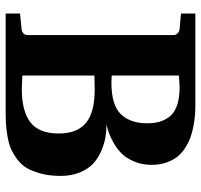

<svg xmlns="http://www.w3.org/2000/svg" viewBox="-36 -675 711 679"><g transform="rotate(90 319.5 -335.5)"><path d="M602.1 -194.8Q602.1 -155.8 594 -125.2Q585.9 -94.7 574 -74.5Q562 -54.2 542 -39.8Q522 -25.4 503.9 -17.8Q485.8 -10.3 459.7 -6.1Q433.6 -2 415.3 -1Q397 0 371.1 0H27.8V-50.8L82 -56.2Q91.8 -57.1 97.9 -62.7Q104 -68.4 104 -78.1V-592.8Q104 -602.5 97.7 -608.4Q91.3 -614.3 82 -615.2L27.8 -620.1V-670.9H350.1Q368.2 -670.9 384.8 -669.7Q401.4 -668.5 423.6 -664.6Q445.8 -660.6 464.4 -654.1Q482.9 -647.5 501.7 -635.7Q520.5 -624 533.4 -608.2Q546.4 -592.3 554.7 -568.6Q563 -544.9 563 -516.1Q563 -481.9 551 -454.1Q539.1 -426.3 522.7 -409.9Q506.3 -393.6 484.4 -381.3Q462.4 -369.1 448.2 -364.5Q434.1 -359.9 420.9 -356.9Q445.8 -356.4 468.5 -352.3Q491.2 -348.1 516.4 -336.9Q541.5 -325.7 559.8 -308.3Q578.1 -291 590.1 -261.7Q602.1 -232.4 602.1 -194.8ZM416 -500Q416 -524.4 410.9 -543.2Q405.8 -562 392.6 -579.3Q379.4 -596.7 353 -606Q326.7 -615.2 288.1 -615.2Q285.2 -615.2 283 -615Q280.8 -614.7 271.2 -614.3Q261.7 -613.8 247.1 -612.8V-375Q268.1 -374 272 -374Q351.6 -374 383.8 -407.5Q416 -440.9 416 -500ZM452.1 -188Q452.1 -252.9 414.8 -283.9Q377.4 -314.9 296.9 -314.9Q274.9 -314.9 247.1 -314V-59.1Q288.1 -57.1 293.9 -57.1Q373.5 -57.1 412.8 -87.6Q452.1 -118.2 452.1 -188Z"/></g></svg>

Font: Veleka
Style: Bold
Weight: 700
Designer: Stefan Peev, Context Ltd, 2016; SIL International, 1997-2014.
Foundry: Stefan Peev, Context Ltd, 2016
Version: Version 1.000